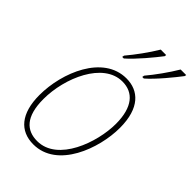

<svg xmlns="http://www.w3.org/2000/svg" viewBox="-232 -852 948 948"><g transform="rotate(45 242.0 -378.0)"><path d="M339 -617 337 -606H348C393 -645 453 -719 482 -757L484 -766H445C416 -717 373 -657 339 -617ZM199 -617 197 -606H208C253 -645 314 -719 343 -757L344 -766H306C277 -717 233 -657 199 -617ZM192 10C359 10 437 -206 437 -350C437 -489 372 -546 287 -546C125 -546 41 -342 41 -184C41 -55 98 10 192 10ZM194 -15C120 -15 69 -60 69 -184C69 -332 150 -521 284 -521C360 -521 409 -467 409 -350C409 -221 337 -15 194 -15Z"/></g></svg>

Font: Noto Serif SemiCondensed Thin
Style: Italic
Weight: 100
Width: 4
Italic angle: -12°
Designer: Monotype Design Team
Foundry: Monotype Imaging Inc.
Version: Version 2.013